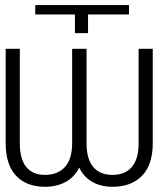

<svg xmlns="http://www.w3.org/2000/svg" viewBox="-20 -712 617 742"><path d="M116.2 -656.2V-692.4H478.5V-656.2H320.3V-584H269.5V-656.2ZM314.5 -523.4V-158.2Q314.5 -97.2 340.3 -66.7Q366.2 -36.1 415 -36.1Q463.4 -36.1 489.5 -66.7Q515.6 -97.2 515.6 -158.2V-523.4H570.3V-158.2Q570.3 -75.7 529.1 -33Q487.8 9.8 415 9.8Q370.1 9.8 336.9 -9Q303.7 -27.8 286.1 -64.5Q268.1 -27.8 233.9 -9Q199.7 9.8 153.3 9.8Q82 9.8 42 -33Q2 -75.7 2 -158.2V-523.4H56.6V-158.2Q56.6 -97.2 81.5 -66.7Q106.4 -36.1 153.3 -36.1Q203.6 -36.1 231.2 -66.9Q258.8 -97.7 258.8 -158.2V-523.4Z"/></svg>

Font: Pretendard Std ExtraLight
Style: Regular
Weight: 200
Designer: Base glyphs from Inter by Rasmus Andersson; Hangeul glyphs from Noto Sans CJK(Source Han Sans) by Jang Soo-young and Kan
Foundry: Kil Hyung-jin
Version: Version 1.309